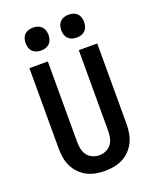

<svg xmlns="http://www.w3.org/2000/svg" viewBox="-173 -1058 946 1165"><g transform="rotate(-20 300.0 -475.5)"><path d="M300 8Q270 8 240.5 2.5Q211 -3 185 -16.5Q159 -30 138 -51.5Q117 -73 104 -100Q91 -127 86 -156.5Q81 -186 81 -215V-735H200V-215Q200 -193 204.5 -170.5Q209 -148 222 -130Q235 -112 256.5 -102.5Q278 -93 300 -93Q322 -93 343.5 -102.5Q365 -112 378 -130Q391 -148 395.5 -170.5Q400 -193 400 -215V-735H519V-215Q519 -186 514 -156.5Q509 -127 496 -100Q483 -73 462 -51.5Q441 -30 415 -16.5Q389 -3 359.5 2.5Q330 8 300 8ZM415 -811Q400 -811 385.5 -815.5Q371 -820 360.5 -830.5Q350 -841 345.5 -855.5Q341 -870 341 -885Q341 -900 345.5 -914.5Q350 -929 360.5 -939.5Q371 -950 385.5 -954.5Q400 -959 415 -959Q430 -959 444.5 -954.5Q459 -950 469.5 -939.5Q480 -929 484.5 -914.5Q489 -900 489 -885Q489 -870 484.5 -855.5Q480 -841 469.5 -830.5Q459 -820 444.5 -815.5Q430 -811 415 -811ZM185 -811Q170 -811 155.5 -815.5Q141 -820 130.5 -830.5Q120 -841 115.5 -855.5Q111 -870 111 -885Q111 -900 115.5 -914.5Q120 -929 130.5 -939.5Q141 -950 155.5 -954.5Q170 -959 185 -959Q200 -959 214.5 -954.5Q229 -950 239.5 -939.5Q250 -929 254.5 -914.5Q259 -900 259 -885Q259 -870 254.5 -855.5Q250 -841 239.5 -830.5Q229 -820 214.5 -815.5Q200 -811 185 -811Z"/></g></svg>

Font: Iosevka Extended
Style: Bold
Weight: 700
Width: 7
Monospace: yes
Designer: Belleve Invis
Foundry: Belleve Invis
Version: Version 32.5.0; ttfautohint (v1.8.4)